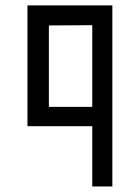

<svg xmlns="http://www.w3.org/2000/svg" viewBox="-20 -460 510 700"><path d="M316.4 0H80.1V-440.4H389.6V219.7H316.4ZM316.4 -368.2 158.2 -367.2V-70.3H316.4Z"/></svg>

Font: Geo
Style: Regular
Weight: 500
Version: Version 001.2